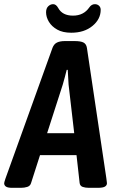

<svg xmlns="http://www.w3.org/2000/svg" viewBox="-47 -899 557 921"><path d="M12 2Q-10 2 -18.5 -4Q-27 -10 -27 -20Q-27 -23 -25.5 -27.5Q-24 -32 -21 -42L205 -670Q212 -688 226.5 -695Q241 -702 264 -702H311Q340 -702 353.5 -695Q367 -688 370 -669L463 -45Q464 -35 465 -29Q466 -23 466 -20Q466 -10 456.5 -4Q447 2 421 2H380Q362 2 349.5 -2.5Q337 -7 335 -21L320 -155H145L102 -21Q98 -7 84 -2.5Q70 2 53 2ZM254 -493 179 -260H309L282 -493Q281 -509 280 -528Q279 -547 278 -564H273Q269 -547 264 -529Q259 -511 254 -493ZM295 -742Q254 -742 227.5 -757Q201 -772 187.5 -794.5Q174 -817 174 -840Q174 -859 184.5 -869Q195 -879 208 -879Q222 -879 232 -861Q252 -824 303 -824Q354 -824 381 -863Q392 -879 408 -879Q420 -879 428 -871.5Q436 -864 436 -852Q436 -807 396.5 -774.5Q357 -742 295 -742Z"/></svg>

Font: Asap Condensed Condensed SemiBold
Style: Italic
Weight: 600
Width: 3
Italic angle: -6°
Designer: Pablo Cosgaya
Foundry: Omnibus-Type
Version: Version 3.001; ttfautohint (v1.8.4.7-5d5b)